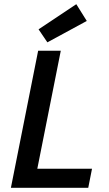

<svg xmlns="http://www.w3.org/2000/svg" viewBox="-20 -896 521 916"><path d="M32 0 162 -654H270L158 -91H419L401 0ZM206 -694 164 -756 344 -876 394 -796Z"/></svg>

Font: Source Sans Pro SemiBold
Style: Italic
Weight: 600
Italic angle: -11°
Designer: Paul D. Hunt
Foundry: Adobe Systems Incorporated
Version: Version 1.095;hotconv 1.0.109;makeotfexe 2.5.65596